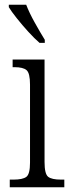

<svg xmlns="http://www.w3.org/2000/svg" viewBox="-20 -786 300 806"><path d="M21 0V-32H37Q75 -32 90.5 -43.5Q106 -55 106 -103V-431Q106 -479 91.5 -491.5Q77 -504 41 -504H33V-536H167V-106Q167 -56 182 -44Q197 -32 236 -32H250V0ZM146 -606Q125 -624 99 -652.5Q73 -681 50 -710Q27 -739 17 -756V-766H90Q103 -732 126.5 -690Q150 -648 168 -619V-606Z"/></svg>

Font: Noto Serif Condensed Light
Style: Regular
Weight: 300
Width: 3
Designer: Monotype Design Team
Foundry: Monotype Imaging Inc.
Version: Version 2.013